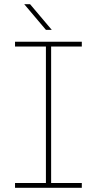

<svg xmlns="http://www.w3.org/2000/svg" viewBox="-20 -900 464 920"><path d="M52 0V-23H200V-677H52V-700H372V-677H225V-23H372V0ZM200 -757 96 -880H124L228 -757Z"/></svg>

Font: MuseoModerno Thin
Style: Regular
Weight: 100
Designer: Pablo Cosgaya, Héctor Gatti, Marcela Romero, and the Authors of The MuseoModerno Project.
Foundry: Omnibus-Type Team
Version: Version 1.003